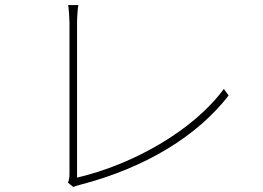

<svg xmlns="http://www.w3.org/2000/svg" viewBox="-20 -747 1040 760"><path d="M249 -24 270 -7C278 -10 287 -13 295 -15C558 -83 762 -210 885 -369L866 -395C745 -230 505 -95 285 -44C285 -70 285 -580 285 -659C285 -678 288 -716 290 -727H250C252 -716 255 -674 255 -658C255 -580 255 -106 255 -57C255 -41 252 -31 249 -24Z"/></svg>

Font: Noto Sans JP Thin
Style: Regular
Weight: 100
Designer: Ryoko NISHIZUKA 西塚涼子 (kana, bopomofo & ideographs); Paul D. Hunt (Latin, Greek & Cyrillic); Sandoll Communications 산돌커뮤니
Foundry: Adobe
Version: Version 2.004;hotconv 1.0.118;makeotfexe 2.5.65603